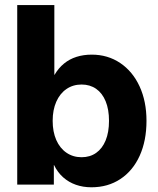

<svg xmlns="http://www.w3.org/2000/svg" viewBox="-20 -748 641 778"><path d="M198.9 -79.3H198.2V0H49.8V-727.5H200.2V-444.7H200.9Q217.3 -472.5 239.6 -490.6Q261.8 -508.7 289.9 -517.6Q318.1 -526.6 351.8 -526.6Q416.7 -526.6 467.2 -492.6Q517.7 -458.6 545.7 -397.8Q573.6 -336.9 573.6 -258.4Q573.6 -178 546.1 -117.1Q518.6 -56.2 467.9 -22.6Q417.3 10.9 350.6 10.9Q316.6 10.9 287.5 0.7Q258.4 -9.5 235.8 -29.6Q213.2 -49.7 198.9 -79.3ZM421.7 -258.4Q421.7 -304.6 408.1 -337.6Q394.5 -370.7 369.5 -388.1Q344.4 -405.5 310.6 -405.5Q275.9 -405.5 249.3 -387.3Q222.7 -369 208 -335.7Q193.4 -302.4 193.4 -258.4Q193.4 -214.1 208 -180.7Q222.7 -147.4 249.3 -129.2Q275.9 -110.9 310.6 -110.9Q344.6 -110.9 369.6 -128.5Q394.5 -146 408.1 -179.1Q421.7 -212.2 421.7 -258.4Z"/></svg>

Font: Intratopia Thin
Style: Regular
Weight: 100
Designer: Rasmus Andersson
Foundry: rsms
Version: Version 3.000;Glyphs 3.2.3 (3260)